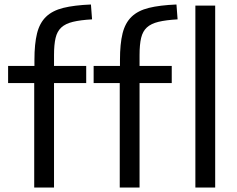

<svg xmlns="http://www.w3.org/2000/svg" viewBox="-20 -833 1053 853"><path d="M512 -464H396V-540H513V-567Q513 -638 524.5 -684.5Q536 -731 564.5 -758.5Q593 -786 641.5 -798Q690 -810 764 -813L769 -747Q717 -744 684 -736Q651 -728 632.5 -711Q614 -694 607 -664.5Q600 -635 600 -588V-540H743V-464H600V0H512ZM848 -808H936V0H848ZM132 -464H16V-540H133V-567Q133 -638 144.5 -684.5Q156 -731 184.5 -758.5Q213 -786 261.5 -798Q310 -810 384 -813L389 -747Q337 -744 304 -736Q271 -728 252.5 -711Q234 -694 227 -664.5Q220 -635 220 -588V-540H363V-464H220V0H132Z"/></svg>

Font: Encode Sans Normal
Style: Regular
Weight: 400
Designer: Pablo Impallari, Andres Torresi
Foundry: Pablo Impallari, Andres Torresi
Version: Version 1.000; ttfautohint (v1.00) -l 8 -r 50 -G 200 -x 14 -